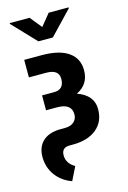

<svg xmlns="http://www.w3.org/2000/svg" viewBox="-142 -818 729 1095"><g transform="rotate(-15 223.0 -270.5)"><path d="M205.1 -682.6 261.7 -752H378.9V-746.6L248 -609.4H162.6L31.7 -747.1V-752H148.9ZM233.4 -369.6Q233.4 -424.8 159.2 -424.8H57.1V-528.3H166Q266.6 -527.3 319.1 -489.7Q371.6 -452.1 371.6 -383.3Q371.6 -300.3 297.4 -264.2Q391.6 -231 391.6 -148.4Q391.6 -74.2 340.3 -32Q289.1 10.3 199.2 10.3H178.7Q133.3 11.2 133.3 56.2Q133.3 104 181.6 131.8L142.6 210.9Q84.5 190.4 49.8 144Q15.1 97.7 14.2 35.6Q14.2 -24.9 50 -58.3Q85.9 -91.8 151.9 -92.8H178.7Q215.3 -92.8 234.4 -110.1Q253.4 -127.4 253.4 -153.8Q253.4 -218.3 168.9 -218.3H103V-306.2H173.8Q233.4 -306.2 233.4 -369.6Z"/></g></svg>

Font: MAUL Condensed Bold
Style: Condensed Bold
Weight: 700
Designer: MAUL
Version: Version 1.0; 2020; ttfautohint (v1.8.3)